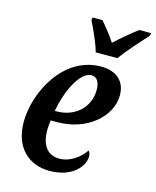

<svg xmlns="http://www.w3.org/2000/svg" viewBox="-116 -846 761 935"><g transform="rotate(15 264.5 -378.0)"><path d="M292 -606H401C436 -654 492 -715 526 -753L529 -766H469C438 -743 389 -702 356 -671C337 -702 304 -742 283 -766H234L231 -753C250 -715 280 -651 292 -606ZM223 10C339 10 392 -59 392 -107C392 -119 388 -131 382 -135C357 -98 310 -60 254 -60C194 -60 162 -104 162 -180C162 -196 164 -215 166 -229H199C348 -229 460 -326 460 -434C460 -504 415 -546 336 -546C147 -546 41 -338 41 -188C41 -55 123 10 223 10ZM182 -279H173C191 -379 243 -493 302 -493C328 -493 344 -471 344 -431C344 -340 274 -279 182 -279Z"/></g></svg>

Font: Noto Serif Condensed SemiBold
Style: Italic
Weight: 600
Width: 3
Italic angle: -12°
Designer: Monotype Design Team
Foundry: Monotype Imaging Inc.
Version: Version 2.014